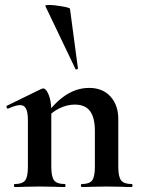

<svg xmlns="http://www.w3.org/2000/svg" viewBox="-20 -751 566 771"><path d="M308 -12Q339 -12 350 -26.5Q361 -41 361 -81V-225Q361 -279 341.5 -305Q322 -331 280 -331Q249 -331 217.5 -315.5Q186 -300 168 -275L163 -287Q199 -339 243.5 -368.5Q288 -398 338 -398Q392 -398 423.5 -363.5Q455 -329 455 -273V-81Q455 -41 466.5 -26.5Q478 -12 509 -12Q512 -12 512 -6Q512 0 509 0Q483 0 468 -1L408 -2L350 -1Q334 0 308 0Q305 0 305 -6Q305 -12 308 -12ZM39 -12Q70 -12 81 -26.5Q92 -41 92 -81V-269Q92 -300 84.5 -314.5Q77 -329 61 -329Q44 -329 13 -315H11Q8 -315 6.5 -320Q5 -325 7 -326L146 -394Q152 -396 153 -396Q165 -396 175.5 -370.5Q186 -345 186 -303V-81Q186 -41 197.5 -26.5Q209 -12 240 -12Q243 -12 243 -6Q243 0 240 0Q214 0 199 -1L139 -2L80 -1Q65 0 39 0Q36 0 36 -6Q36 -12 39 -12ZM176 -731Q198 -731 229 -725.5Q260 -720 261 -716L293 -476Q293 -474 288.5 -472.5Q284 -471 283 -474L162 -727Q161 -731 176 -731Z"/></svg>

Font: Cormorant Infant
Style: Bold
Weight: 700
Designer: Christian Thalmann (Catharsis Fonts)
Foundry: Catharsis Fonts
Version: Version 4.000